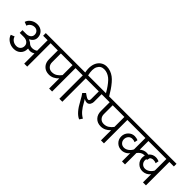

<svg xmlns="http://www.w3.org/2000/svg" viewBox="146 -2050 3177 3177"><g transform="rotate(45 1735.0 -461.5)"><path d="M516.1 0V-240.2Q476.1 -213.9 432.1 -213.9Q410.6 -213.9 384.8 -222.2V-210Q384.8 -138.7 338.1 -93.8Q291.5 -48.8 217.8 -48.8Q148.4 -48.8 93.3 -85.4Q38.1 -122.1 21 -180.2L85.9 -206.1Q96.7 -164.6 133.1 -138.7Q169.4 -112.8 215.8 -112.8Q260.3 -112.8 288.1 -140.1Q315.9 -167.5 315.9 -210.9Q315.9 -253.4 283.2 -280.3Q250.5 -307.1 198.2 -307.1H104V-371.1H189Q238.3 -371.1 269.5 -396Q300.8 -420.9 300.8 -460Q300.8 -500 275.9 -525.4Q251 -550.8 211.9 -550.8Q171.4 -550.8 139.2 -528.1Q106.9 -505.4 97.2 -469.2L33.2 -494.1Q48.8 -547.4 99.1 -581.3Q149.4 -615.2 212.9 -615.2Q282.2 -615.2 326.7 -571.8Q371.1 -528.3 371.1 -460.9Q371.1 -383.8 287.1 -340.8Q333 -322.3 356 -296.9Q384.8 -273.9 428.2 -273.9Q475.6 -273.9 516.1 -301.8V-547.9H411.1V-609.9H690.9V-547.9H585.9V0Z M650.9 -609.9H1273.9V-547.9H1168.9V0H1099.1V-237.8Q1025.4 -159.2 932.1 -159.2Q852.1 -159.2 803.5 -209.2Q754.9 -259.3 754.9 -341.8V-547.9H650.9ZM938 -223.1Q991.2 -223.1 1031.5 -249.8Q1071.8 -276.4 1099.1 -314.9V-547.9H825.7V-341.8Q825.7 -289.6 857.2 -256.3Q888.7 -223.1 938 -223.1Z M1338.4 0V-547.9H1233.4V-609.9H1333.5Q1317.9 -686 1326.2 -746.1Q1334.5 -806.2 1361.6 -847.7Q1388.7 -889.2 1429.2 -911.1Q1469.7 -933.1 1518.6 -933.1Q1564.9 -933.1 1607.9 -917Q1650.9 -900.9 1686.8 -874.3Q1722.7 -847.7 1760 -803.7Q1797.4 -759.8 1828.9 -713.1Q1860.4 -666.5 1898.4 -602.1L1847.7 -562Q1811 -626 1783.4 -668.9Q1755.9 -711.9 1722.9 -753.4Q1689.9 -794.9 1659.9 -818.6Q1629.9 -842.3 1594 -856.7Q1558.1 -871.1 1518.6 -871.1Q1439.9 -871.1 1405.5 -802.5Q1371.1 -733.9 1401.4 -609.9H1513.2V-547.9H1408.2V0Z M1473.1 -609.9H1904.3V-547.9H1779.3V-367.2Q1779.3 -354 1775.1 -339.1Q1771 -324.2 1762.7 -309.3Q1754.4 -294.4 1738.8 -284.7Q1723.1 -274.9 1703.1 -274.9Q1672.4 -274.9 1638.2 -294.9Q1658.2 -266.1 1669.9 -242.2Q1707.5 -171.9 1749 -122.8Q1790.5 -73.7 1846.2 -43L1811 9.8Q1708 -31.7 1609.4 -219.2Q1562 -306.6 1538.1 -335L1583 -379.9L1632.3 -346.2Q1662.6 -325.2 1683.1 -325.2Q1698.7 -325.2 1706.1 -337.4Q1713.4 -349.6 1713.4 -367.2V-547.9H1473.1Z M1863.8 -609.9H2486.8V-547.9H2381.8V0H2312V-237.8Q2238.3 -159.2 2145 -159.2Q2064.9 -159.2 2016.4 -209.2Q1967.8 -259.3 1967.8 -341.8V-547.9H1863.8ZM2150.9 -223.1Q2204.1 -223.1 2244.4 -249.8Q2284.7 -276.4 2312 -314.9V-547.9H2038.6V-341.8Q2038.6 -289.6 2070.1 -256.3Q2101.6 -223.1 2150.9 -223.1Z M2804.2 0V-194.8Q2783.2 -162.1 2745.4 -142.6Q2707.5 -123 2664.6 -123Q2595.7 -123 2549.1 -169.2Q2502.4 -215.3 2502.4 -282.2Q2502.4 -351.1 2548.3 -398.4Q2594.2 -445.8 2660.2 -445.8Q2679.2 -445.8 2703.4 -440.2Q2727.5 -434.6 2737.3 -429.2L2726.1 -372.1Q2700.2 -386.2 2660.2 -386.2Q2620.6 -386.2 2593.5 -356.2Q2566.4 -326.2 2566.4 -282.2Q2566.4 -240.2 2594.2 -211.7Q2622.1 -183.1 2664.6 -183.1Q2706.1 -183.1 2743.9 -210Q2781.7 -236.8 2804.2 -280.8V-547.9H2446.3V-609.9H2980.5V-547.9H2874.5V-345.2Q2928.2 -391.1 2993.2 -391.1Q3043.9 -391.1 3091.3 -361.8L3078.1 -306.2Q3039.1 -335 2994.1 -335Q2923.8 -335 2874.5 -267.1V0Z M2939 -609.9H3470.2V-547.9H3364.7V0H3294.9V-191.9Q3272.9 -160.6 3236.1 -141.8Q3199.2 -123 3157.2 -123Q3088.4 -123 3041.7 -169.2Q2995.1 -215.3 2995.1 -282.2Q2995.1 -351.1 3041 -398.4Q3086.9 -445.8 3152.8 -445.8Q3171.9 -445.8 3196 -440.2Q3220.2 -434.6 3230 -429.2L3218.8 -372.1Q3192.9 -386.2 3152.8 -386.2Q3113.3 -386.2 3086.2 -356.2Q3059.1 -326.2 3059.1 -282.2Q3059.1 -240.2 3086.9 -211.7Q3114.7 -183.1 3157.2 -183.1Q3197.8 -183.1 3235.1 -208.7Q3272.5 -234.4 3294.9 -276.9V-547.9H2939Z"/></g></svg>

Font: LT Superior
Style: Regular
Weight: 400
Designer: Daniel Lyons
Foundry: LyonsType
Version: Version 1.000